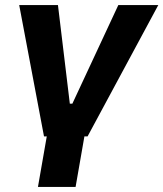

<svg xmlns="http://www.w3.org/2000/svg" viewBox="-20 -540 647 760"><path d="M321 -39.6 279.2 200H130.2L172 -39.4ZM56 -520H209.4L256.4 -129.6H266.4L448.4 -520H606.6L326.6 0H154.2Z"/></svg>

Font: Fixel Italic Variable Display Thin
Style: Italic
Weight: 100
Italic angle: -10°
Designer: AlfaBravo + MacPaw
Foundry: Kyrylo Tkachov, Marchela Mozhyna, Serhii Makarenko, Maria Weinstein, Zakhar Kryvoshyya
Version: Version 1.210;Glyphs 3.2 (3217)